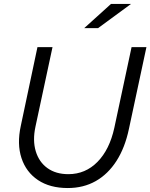

<svg xmlns="http://www.w3.org/2000/svg" viewBox="-20 -938 759 969"><path d="M322 11Q232 11 172 -29Q112 -69 88.5 -140Q65 -211 85 -303L169 -700H245L159 -299Q144 -229 160.5 -174.5Q177 -120 219.5 -89.5Q262 -59 325 -59Q411 -59 472 -121Q533 -183 557 -293L644 -700H719L631 -289Q611 -193 568 -126Q525 -59 463 -24Q401 11 322 11ZM405 -796 540 -918H641L475 -796Z"/></svg>

Font: Red Hat Text
Style: Italic
Weight: 400
Italic angle: -12°
Designer: Pentagram, MCKL
Foundry: Pentagram, MCKL
Version: Version 1.023